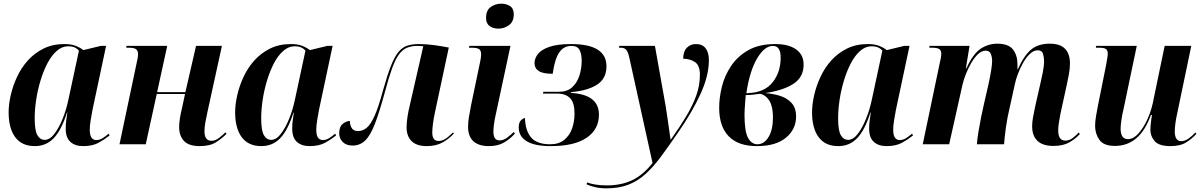

<svg xmlns="http://www.w3.org/2000/svg" viewBox="-20 -786 6558 1046"><path d="M170 10Q99 10 63 -38.5Q27 -87 27 -174Q27 -217 38.5 -267.5Q50 -318 73 -367.5Q96 -417 132 -457Q168 -497 217.5 -521.5Q267 -546 331 -546Q368 -546 393 -536Q418 -526 434 -513L529 -536H558L484 -188Q480 -167 474.5 -134.5Q469 -102 469 -79Q469 -23 505 -23Q523 -23 539.5 -33.5Q556 -44 572 -58L577 -48Q551 -27 517.5 -8.5Q484 10 433 10Q389 10 363.5 -13Q338 -36 338 -85Q338 -111 341 -131.5Q344 -152 347 -173H345Q314 -76 272.5 -33Q231 10 170 10ZM223 -24Q251 -24 276 -56.5Q301 -89 321 -138.5Q341 -188 352 -240L410 -510Q390 -534 352 -534Q318 -534 289 -508.5Q260 -483 238 -440.5Q216 -398 200.5 -346.5Q185 -295 177 -242Q169 -189 169 -142Q169 -74 184 -49Q199 -24 223 -24Z M1068 10Q1008 10 982 -18.5Q956 -47 956 -93Q956 -115 960 -141Q964 -167 972 -199L988 -274H834L774 0H631L723 -436Q727 -452 729.5 -467Q732 -482 732 -492Q732 -510 721 -518Q710 -526 682 -526H668L669 -536H891L836 -284H990L1048 -536H1189L1110 -175Q1103 -144 1098.5 -118Q1094 -92 1094 -70Q1094 -19 1132 -19Q1153 -19 1172.5 -34Q1192 -49 1208 -65L1214 -57Q1191 -33 1157.5 -11.5Q1124 10 1068 10Z M1404 10Q1333 10 1297 -38.5Q1261 -87 1261 -174Q1261 -217 1272.5 -267.5Q1284 -318 1307 -367.5Q1330 -417 1366 -457Q1402 -497 1451.5 -521.5Q1501 -546 1565 -546Q1602 -546 1627 -536Q1652 -526 1668 -513L1763 -536H1792L1718 -188Q1714 -167 1708.5 -134.5Q1703 -102 1703 -79Q1703 -23 1739 -23Q1757 -23 1773.5 -33.5Q1790 -44 1806 -58L1811 -48Q1785 -27 1751.5 -8.5Q1718 10 1667 10Q1623 10 1597.5 -13Q1572 -36 1572 -85Q1572 -111 1575 -131.5Q1578 -152 1581 -173H1579Q1548 -76 1506.5 -33Q1465 10 1404 10ZM1457 -24Q1485 -24 1510 -56.5Q1535 -89 1555 -138.5Q1575 -188 1586 -240L1644 -510Q1624 -534 1586 -534Q1552 -534 1523 -508.5Q1494 -483 1472 -440.5Q1450 -398 1434.5 -346.5Q1419 -295 1411 -242Q1403 -189 1403 -142Q1403 -74 1418 -49Q1433 -24 1457 -24Z M2305 10Q2250 10 2222.5 -17Q2195 -44 2195 -93Q2195 -141 2214 -219L2286 -534Q2278 -535 2271.5 -535.5Q2265 -536 2256 -536Q2222 -536 2197.5 -526Q2173 -516 2153.5 -489.5Q2134 -463 2116 -413.5Q2098 -364 2077 -285Q2047 -175 2022.5 -111.5Q1998 -48 1969.5 -20.5Q1941 7 1901 7Q1867 7 1847.5 -12Q1828 -31 1828 -60Q1828 -96 1847.5 -111.5Q1867 -127 1886 -127Q1886 -107 1895.5 -89.5Q1905 -72 1931 -72Q1956 -72 1977.5 -89.5Q1999 -107 2020.5 -154.5Q2042 -202 2067 -295Q2090 -377 2109.5 -426.5Q2129 -476 2150 -502Q2171 -528 2198 -537Q2225 -546 2262 -546Q2304 -546 2346.5 -540Q2389 -534 2425 -527L2349 -171Q2343 -143 2339 -114Q2335 -85 2335 -64Q2335 -18 2369 -18Q2388 -18 2405 -28.5Q2422 -39 2447 -64L2453 -59Q2429 -32 2393 -11Q2357 10 2305 10Z M2695 -630Q2667 -630 2647.5 -644Q2628 -658 2628 -688Q2628 -730 2653.5 -748Q2679 -766 2711 -766Q2738 -766 2758.5 -753Q2779 -740 2779 -708Q2779 -668 2753 -649Q2727 -630 2695 -630ZM2643 10Q2588 10 2559 -16.5Q2530 -43 2530 -96Q2530 -120 2534.5 -147.5Q2539 -175 2547 -216L2594 -441Q2597 -454 2599 -467Q2601 -480 2601 -491Q2601 -511 2590 -518.5Q2579 -526 2550 -526H2535L2537 -536H2761L2681 -163Q2675 -137 2671.5 -111.5Q2668 -86 2668 -69Q2668 -46 2676 -33.5Q2684 -21 2702 -21Q2722 -21 2742 -35.5Q2762 -50 2779 -67L2785 -58Q2761 -31 2727.5 -10.5Q2694 10 2643 10Z M2981 10Q2893 10 2849.5 -16.5Q2806 -43 2806 -91Q2806 -120 2819 -131.5Q2832 -143 2840 -143Q2842 -73 2874 -36.5Q2906 0 2977 0Q3025 0 3054.5 -24.5Q3084 -49 3097 -87Q3110 -125 3110 -167Q3110 -226 3086 -251Q3062 -276 3016 -276H2938L2940 -286H3025Q3070 -286 3097 -310.5Q3124 -335 3136.5 -374Q3149 -413 3149 -456Q3149 -491 3137.5 -513.5Q3126 -536 3093 -536Q3051 -536 3026.5 -500Q3002 -464 2991 -384Q2938 -384 2915 -399Q2892 -414 2892 -443Q2892 -467 2910 -491Q2928 -515 2972 -530.5Q3016 -546 3091 -546Q3284 -546 3284 -425Q3284 -358 3233 -325Q3182 -292 3091 -284L3090 -280Q3169 -275 3206 -245Q3243 -215 3243 -162Q3243 -81 3176 -35.5Q3109 10 2981 10Z M3283 240Q3249 240 3221.5 233.5Q3194 227 3175 218L3179 208Q3194 214 3221 219Q3248 224 3287 224Q3363 224 3422.5 196.5Q3482 169 3535 102L3408 -474Q3401 -504 3391.5 -515Q3382 -526 3361 -526H3352L3354 -536H3548L3607 -205Q3611 -179 3616 -145Q3621 -111 3625.5 -79Q3630 -47 3633 -26H3635Q3684 -95 3719 -153.5Q3754 -212 3773.5 -266.5Q3793 -321 3793 -379Q3793 -430 3766 -448Q3739 -466 3702 -466Q3702 -505 3721.5 -525.5Q3741 -546 3772 -546Q3807 -546 3824.5 -522.5Q3842 -499 3842 -459Q3842 -374 3796.5 -274.5Q3751 -175 3676 -67Q3624 9 3581 67Q3538 125 3495.5 163Q3453 201 3402.5 220.5Q3352 240 3283 240Z M4103 10Q4002 10 3950 -43.5Q3898 -97 3898 -199Q3898 -254 3913 -314.5Q3928 -375 3963.5 -427.5Q3999 -480 4057.5 -513Q4116 -546 4204 -546Q4276 -546 4317 -517Q4358 -488 4358 -434Q4358 -365 4302 -329Q4246 -293 4149 -279Q4189 -276 4227.5 -264.5Q4266 -253 4291.5 -226Q4317 -199 4317 -151Q4317 -82 4262 -36Q4207 10 4103 10ZM4059 -279Q4146 -283 4189.5 -338Q4233 -393 4233 -472Q4233 -536 4191 -536Q4145 -536 4104.5 -467.5Q4064 -399 4046 -278ZM4106 0Q4143 0 4167 -39.5Q4191 -79 4191 -147Q4191 -204 4172.5 -235.5Q4154 -267 4121 -275Q4110 -273 4085 -270.5Q4060 -268 4043 -268Q4042 -256 4040 -234Q4038 -212 4037 -191Q4036 -170 4036 -161Q4036 -69 4055.5 -34.5Q4075 0 4106 0Z M4547 10Q4476 10 4440 -38.5Q4404 -87 4404 -174Q4404 -217 4415.5 -267.5Q4427 -318 4450 -367.5Q4473 -417 4509 -457Q4545 -497 4594.5 -521.5Q4644 -546 4708 -546Q4745 -546 4770 -536Q4795 -526 4811 -513L4906 -536H4935L4861 -188Q4857 -167 4851.5 -134.5Q4846 -102 4846 -79Q4846 -23 4882 -23Q4900 -23 4916.5 -33.5Q4933 -44 4949 -58L4954 -48Q4928 -27 4894.5 -8.5Q4861 10 4810 10Q4766 10 4740.5 -13Q4715 -36 4715 -85Q4715 -111 4718 -131.5Q4721 -152 4724 -173H4722Q4691 -76 4649.5 -33Q4608 10 4547 10ZM4600 -24Q4628 -24 4653 -56.5Q4678 -89 4698 -138.5Q4718 -188 4729 -240L4787 -510Q4767 -534 4729 -534Q4695 -534 4666 -508.5Q4637 -483 4615 -440.5Q4593 -398 4577.5 -346.5Q4562 -295 4554 -242Q4546 -189 4546 -142Q4546 -74 4561 -49Q4576 -24 4600 -24Z M5719 9Q5661 9 5632 -18.5Q5603 -46 5603 -98Q5603 -121 5608 -148Q5613 -175 5620 -208L5649 -336Q5654 -356 5661 -391.5Q5668 -427 5668 -454Q5668 -472 5662.5 -492Q5657 -512 5633 -512Q5612 -512 5591.5 -493Q5571 -474 5554.5 -445Q5538 -416 5526 -384.5Q5514 -353 5509 -328L5479 -192Q5468 -147 5460.5 -94Q5453 -41 5450 0H5302Q5304 -29 5310.5 -68.5Q5317 -108 5325 -147.5Q5333 -187 5340 -217L5367 -335Q5375 -373 5380 -404.5Q5385 -436 5385 -455Q5385 -474 5378 -492Q5371 -510 5350 -510Q5328 -510 5308 -491Q5288 -472 5271 -442.5Q5254 -413 5241.5 -381Q5229 -349 5223 -322L5151 0H5007L5100 -444Q5103 -456 5105.5 -469.5Q5108 -483 5108 -492Q5108 -512 5096.5 -519Q5085 -526 5059 -526H5043L5044 -536H5262L5242 -414H5245Q5281 -493 5322.5 -520.5Q5364 -548 5413 -548Q5474 -548 5498.5 -516.5Q5523 -485 5523 -436Q5523 -430 5523 -422.5Q5523 -415 5523 -409H5525Q5559 -484 5597.5 -516Q5636 -548 5699 -548Q5756 -548 5782.5 -520Q5809 -492 5809 -441Q5809 -411 5803 -379.5Q5797 -348 5791 -321L5757 -165Q5752 -139 5748.5 -116Q5745 -93 5745 -75Q5745 -20 5784 -20Q5806 -20 5824.5 -34.5Q5843 -49 5857 -64L5863 -56Q5840 -30 5806 -10.5Q5772 9 5719 9Z M6357 10Q6294 10 6270.5 -17Q6247 -44 6247 -81Q6247 -89 6248.5 -104.5Q6250 -120 6252 -135.5Q6254 -151 6256 -159H6250Q6218 -72 6169 -31.5Q6120 9 6054 9Q5993 9 5969.5 -24Q5946 -57 5946 -101Q5946 -125 5951.5 -156Q5957 -187 5962 -213L6006 -432Q6010 -454 6012.5 -469.5Q6015 -485 6015 -494Q6015 -512 6005 -519Q5995 -526 5968 -526H5950L5952 -536H6173L6101 -192Q6094 -164 6089.5 -133.5Q6085 -103 6085 -85Q6085 -28 6125 -28Q6154 -28 6181 -57.5Q6208 -87 6229 -132Q6250 -177 6260 -223L6325 -536H6470L6392 -162Q6387 -140 6383.5 -114Q6380 -88 6380 -71Q6380 -17 6415 -17Q6435 -17 6455 -31Q6475 -45 6492 -64L6498 -57Q6475 -31 6442.5 -10.5Q6410 10 6357 10Z"/></svg>

Font: Noto Serif Display SemiCondensed
Style: Bold Italic
Weight: 700
Width: 4
Italic angle: -12°
Designer: Monotype Design Team
Foundry: Monotype Imaging Inc.
Version: Version 2.009